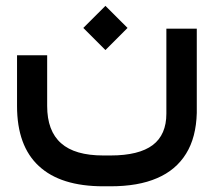

<svg xmlns="http://www.w3.org/2000/svg" viewBox="-20 -427 742 666"><path d="M269 -330.1 345.7 -253.4 422.4 -330.1 345.7 -406.7ZM662.6 -317.9V-327.6H652.8H566.9H557.1V-317.9V-32.7C557.1 15.6 541.5 52.2 509.8 76.2C478 100.1 429.2 112.3 363.3 112.3H338.4C272.5 112.3 223.6 98.1 191.9 69.8C159.7 41.5 143.6 -1.5 143.6 -59.6V-225.6V-235.4H133.8H48.8H39.1V-225.6V-59.1C39.1 33.2 64.5 102.5 114.7 148.9C165 195.8 239.7 219.2 338.4 219.2H363.3C427.2 219.2 481 210 524.9 190.9C568.4 172.4 602.1 144 625.5 106C648.9 68.4 661.1 21 662.6 -35.2Z"/></svg>

Font: Shabnam FD Medium
Style: Regular
Weight: 500
Foundry: DejaVu fonts team - Redesigned by Saber Rastikerdar - Based on Vazir font
Version: Version 5.00;October 20, 2019;FontCreator 12.0.0.2547 64-bit